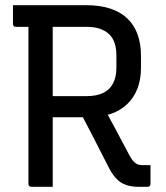

<svg xmlns="http://www.w3.org/2000/svg" viewBox="-20 -720 640 740"><path d="M369.1 -326.2Q398.2 -272.8 425.2 -222.5Q452.1 -172.2 480.2 -118.8Q491.7 -98.8 502.3 -91.2Q512.9 -83.5 528.8 -83.5Q534.5 -83.5 538.2 -83.5Q541.9 -83.5 545.9 -83.5H560Q560 -63.6 560 -47.3Q560 -31 560 -11Q560 -6 557 -3Q554 0 549 0Q542 0 532.7 0Q523.4 0 514.6 0Q487.4 0 466.9 -6.8Q446.4 -13.5 430.9 -29Q415.3 -44.4 401.3 -70.3Q373.4 -125.1 345.4 -179.7Q317.4 -234.2 289 -288.5ZM30 -700Q100.3 -700 171.1 -700Q241.9 -700 312.2 -700Q365.8 -700 405.7 -686.7Q445.6 -673.3 471.7 -648Q497.7 -622.6 510.5 -586.7Q523.3 -550.9 523.3 -505.8V-457.3Q523.3 -413.7 509.6 -378.4Q495.9 -343.2 470.1 -318.6Q444.2 -293.9 407.1 -281Q370 -268.1 322.6 -268.1Q285.8 -268.1 248.2 -268.1Q210.7 -268.1 173.3 -268.1L162.3 -260.8V-349.5Q200 -349.5 237.6 -349.5Q275.2 -349.5 312.9 -349.5Q352.1 -349.5 377.6 -361.8Q403 -374.1 415.8 -398.7Q428.6 -423.4 428.6 -458.8V-507.2Q428.6 -533 421.9 -553.4Q415.3 -573.9 401.4 -587.2Q387.6 -601 365.9 -608.8Q344.2 -616.5 312.9 -616.5Q267.8 -616.5 222.3 -616.5Q176.8 -616.5 131.7 -616.5Q86.6 -616.5 41 -616.5Q36 -616.5 33 -619.5Q30 -622.5 30 -627.5Q30 -646.4 30 -663.7Q30 -681 30 -700ZM183.2 0Q162 0 142.1 0Q122.2 0 100.6 0Q95.6 0 92.6 -3Q89.6 -6 89.6 -11Q89.6 -93.3 89.6 -173.1Q89.6 -252.9 89.6 -332.2Q89.6 -411.6 89.6 -491.5Q89.6 -571.5 89.6 -653.4H195.2L183.2 -634.6Q183.2 -588.6 183.2 -543.3Q183.2 -498.1 183.2 -453.4Q183.2 -394.4 183.2 -336.5Q183.2 -278.5 183.2 -220.1Q183.2 -161.6 183.2 -99.2Q183.2 -72.8 183.2 -47.8Q183.2 -22.8 183.2 0Z"/></svg>

Font: Recursive Sans Linear Light
Style: Regular
Weight: 300
Version: Version 1.085